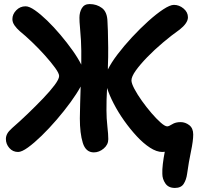

<svg xmlns="http://www.w3.org/2000/svg" viewBox="-20 -736 973 945"><path d="M69 12Q43 12 26 -7.5Q9 -27 9 -52Q9 -65 15.5 -77.5Q22 -90 40 -106Q77 -138 117 -176.5Q157 -215 192 -251.5Q227 -288 249 -317.5Q271 -347 271 -362Q271 -375 251 -402.5Q231 -430 200.5 -464Q170 -498 137 -529.5Q104 -561 78 -582Q62 -596 51.5 -611Q41 -626 41 -642Q41 -666 60 -685.5Q79 -705 106 -705Q124 -705 152 -685.5Q180 -666 212.5 -634.5Q245 -603 277.5 -564.5Q310 -526 337 -488Q364 -450 380 -418Q381 -494 378.5 -536.5Q376 -579 373.5 -603.5Q371 -628 371 -649Q371 -676 383 -696Q395 -716 421 -716Q456 -716 482 -696.5Q508 -677 509 -629Q510 -619 511 -584Q512 -549 512.5 -502Q513 -455 511 -408V-394Q527 -427 559 -469Q591 -511 630.5 -553.5Q670 -596 710 -632Q750 -668 783.5 -690Q817 -712 836 -712Q862 -712 883.5 -694Q905 -676 905 -651Q905 -636 894 -620.5Q883 -605 865 -591Q824 -562 782 -526.5Q740 -491 705 -455Q670 -419 648.5 -389Q627 -359 627 -340Q627 -326 641.5 -298.5Q656 -271 678.5 -239.5Q701 -208 725.5 -179.5Q750 -151 771 -132.5Q792 -114 803 -114Q811 -114 827.5 -124.5Q844 -135 869 -135Q892 -135 911.5 -120Q931 -105 931 -74Q931 -43 920 9Q909 61 901 119Q897 149 884 169Q871 189 841 189Q809 189 794 167Q779 145 779 120Q778 100 781.5 70.5Q785 41 791 11Q786 12 779 12Q751 12 718.5 -9Q686 -30 653.5 -65Q621 -100 591.5 -141.5Q562 -183 540 -225.5Q518 -268 507 -303Q505 -272 504.5 -245Q504 -218 504 -193Q504 -154 508.5 -114Q513 -74 513 -51Q513 -24 490.5 -5Q468 14 442 14Q402 14 387.5 -33Q373 -80 373 -153Q373 -185 374.5 -226.5Q376 -268 377 -310Q358 -275 327 -232.5Q296 -190 259 -147Q222 -104 185 -68Q148 -32 117.5 -10Q87 12 69 12Z"/></svg>

Font: Shantell Sans Normal
Style: Regular
Weight: 600
Designer: Stephen Nixon, Anya Danilova, Shantell Martin
Foundry: Arrow Type
Version: Version 1.009;[a7da0bfa3]